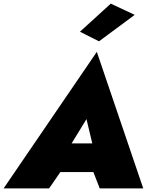

<svg xmlns="http://www.w3.org/2000/svg" viewBox="-56 -1039 833 1059"><path d="M687 -957 555 -1019 385 -864 490 -811ZM494 0H734L478 -753L-36 0H215L277 -90H459ZM421 -382 453 -248H339Z"/></svg>

Font: Jost* Black
Style: Italic
Weight: 900
Italic angle: -10°
Version: Version 3.7